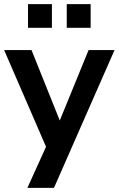

<svg xmlns="http://www.w3.org/2000/svg" viewBox="-24 -732 576 932"><path d="M109 180 211 -45V7L-4 -489H129L281 -110H251L406 -489H532L238 180ZM300 -597V-712H416V-597ZM112 -597V-712H228V-597Z"/></svg>

Font: Nunito Sans 12pt ExtraLight 12pt
Style: Bold
Weight: 700
Version: Version 3.101;gftools[0.9.27]